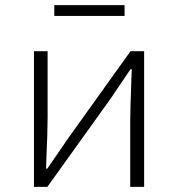

<svg xmlns="http://www.w3.org/2000/svg" viewBox="-20 -726 691 746"><path d="M112 -527H165V-270Q165 -213 160 -106L159 -71H164L243 -186L487 -527H540V0H486V-258Q486 -290 490 -406L492 -457H487Q437 -382 410 -343L164 0H112ZM191 -706H464V-664H191Z"/></svg>

Font: Nebula Sans Light
Style: Regular
Weight: 300
Designer: Paul D. Hunt for Adobe (as Source Sans)
Foundry: Nebula Entertainment & Broadcasting LLC
Version: Version 1.010